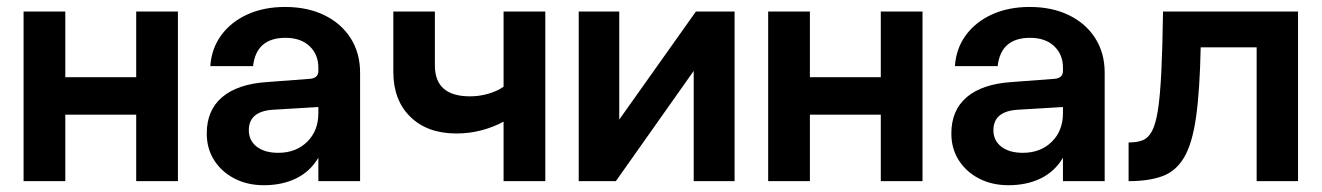

<svg xmlns="http://www.w3.org/2000/svg" viewBox="-20 -534 3896 566"><path d="M49.5 -500H172.5V-306.5H381.5V-500H504.5V0H381.5V-196H172.5V0H49.5Z M1041.5 -320V0H918.5V-69Q894.5 -28.5 853.2 -8.2Q812 12 758 12Q709 12 671 -7.8Q633 -27.5 611.2 -61.8Q589.5 -96 589.5 -140.5Q589.5 -209 634.8 -247.5Q680 -286 765.5 -292L892 -301.5Q918.5 -303 918.5 -325V-334.5Q918.5 -373.5 892.5 -398Q866.5 -422.5 821.5 -422.5Q735.5 -422.5 726 -339H600Q603.5 -391 632.2 -430.2Q661 -469.5 709.5 -491.5Q758 -513.5 820.5 -513.5Q886.5 -513.5 936.2 -489.2Q986 -465 1013.8 -421.2Q1041.5 -377.5 1041.5 -320ZM713.5 -150Q713.5 -119.5 737 -101.5Q760.5 -83.5 800 -83.5Q852.5 -83.5 885.5 -116Q918.5 -148.5 918.5 -200.5V-218.5L785 -210.5Q713.5 -206 713.5 -150Z M1262 -341Q1262 -250 1365.5 -250Q1393.5 -250 1420 -257.8Q1446.5 -265.5 1464.5 -278.5V-500H1587.5V0H1464.5V-175.5Q1435.5 -159.5 1399.8 -150Q1364 -140.5 1325.5 -140.5Q1240 -140.5 1189.8 -189.5Q1139.5 -238.5 1139.5 -322V-500H1262Z M1805.5 -500V-181.5L2031.5 -500H2145.5V0H2025V-325L1795.5 0H1686V-500Z M2244.5 -500H2367.5V-306.5H2576.5V-500H2699.5V0H2576.5V-196H2367.5V0H2244.5Z M3236.5 -320V0H3113.5V-69Q3089.5 -28.5 3048.2 -8.2Q3007 12 2953 12Q2904 12 2866 -7.8Q2828 -27.5 2806.2 -61.8Q2784.5 -96 2784.5 -140.5Q2784.5 -209 2829.8 -247.5Q2875 -286 2960.5 -292L3087 -301.5Q3113.5 -303 3113.5 -325V-334.5Q3113.5 -373.5 3087.5 -398Q3061.5 -422.5 3016.5 -422.5Q2930.5 -422.5 2921 -339H2795Q2798.5 -391 2827.2 -430.2Q2856 -469.5 2904.5 -491.5Q2953 -513.5 3015.5 -513.5Q3081.5 -513.5 3131.2 -489.2Q3181 -465 3208.8 -421.2Q3236.5 -377.5 3236.5 -320ZM2908.5 -150Q2908.5 -119.5 2932 -101.5Q2955.5 -83.5 2995 -83.5Q3047.5 -83.5 3080.5 -116Q3113.5 -148.5 3113.5 -200.5V-218.5L2980 -210.5Q2908.5 -206 2908.5 -150Z M3408.5 -500H3806.5V0H3684.5V-394.5H3519.5Q3517 -268 3506 -189.8Q3495 -111.5 3471 -70.5Q3447 -29.5 3407 -14.8Q3367 0 3307 0V-114Q3331 -114 3347.8 -120.2Q3364.5 -126.5 3375.8 -147.2Q3387 -168 3393.5 -209.8Q3400 -251.5 3403.5 -322.2Q3407 -393 3408.5 -500Z"/></svg>

Font: Overused Grotesk SemiBold
Style: Regular
Weight: 610
Version: Version 0.004